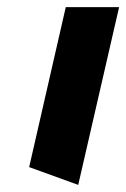

<svg xmlns="http://www.w3.org/2000/svg" viewBox="-20 -520 355 540"><path d="M165 -500H315L200 0L62 -50Z"/></svg>

Font: SOV_Meka
Style: Italic
Weight: 400
Italic angle: -13°
Version: Version 1.00